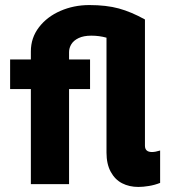

<svg xmlns="http://www.w3.org/2000/svg" viewBox="-20 -728 681 759"><path d="M401 -125V-579Q372.5 -587 341 -587Q310.5 -587 290.8 -577.5Q271 -568 262 -553.2Q253 -538.5 253 -522V-493H336V-376H253V0H102V-376H20V-493H102V-525Q102 -578.5 134 -620.2Q166 -662 219 -685Q272 -708 333 -708Q400.5 -708 449.8 -694.5Q499 -681 553 -651V-152Q553 -127 581 -127Q593.5 -127 613 -133V-5Q591.5 3.5 568.5 7.2Q545.5 11 527 11Q491 11 462.8 -3.5Q434.5 -18 417.8 -48.8Q401 -79.5 401 -125Z"/></svg>

Font: HK Grotesk Black
Style: Regular
Weight: 900
Designer: Alfredo Marco Pradil
Foundry: Hanken Design Co.
Version: Version 3.001